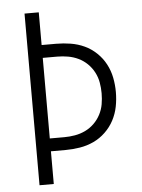

<svg xmlns="http://www.w3.org/2000/svg" viewBox="-53 -777 605 819"><g transform="rotate(-5 250.0 -367.5)"><path d="M83 0V-735H144V-595H206Q237 -595 268 -590Q299 -585 327 -572Q355 -559 378 -537Q401 -515 415.5 -487.5Q430 -460 436 -429.5Q442 -399 442 -368Q442 -336 436 -305.5Q430 -275 415.5 -247.5Q401 -220 378 -198Q355 -176 327 -163Q299 -150 268 -145Q237 -140 206 -140H144V0ZM144 -195H206Q229 -195 252 -199Q275 -203 296 -213Q317 -223 334 -239.5Q351 -256 362 -277Q373 -298 377 -321Q381 -344 381 -368Q381 -391 377 -414Q373 -437 362 -458Q351 -479 334 -495.5Q317 -512 296 -522Q275 -532 252 -536Q229 -540 206 -540H144Z"/></g></svg>

Font: Iosevka Curly Light
Style: Regular
Weight: 300
Monospace: yes
Designer: Belleve Invis
Foundry: Belleve Invis
Version: Version 22.1.2; ttfautohint (v1.8.4)